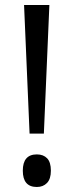

<svg xmlns="http://www.w3.org/2000/svg" viewBox="-20 -734 294 766"><path d="M98 -201 76 -714H177L155 -201ZM127 12Q71 12 71 -53Q71 -118 127 -118Q153 -118 168 -102.5Q183 -87 183 -53Q183 -20 167.5 -4Q152 12 127 12Z"/></svg>

Font: Noto Sans Malayalam Condensed
Style: Regular
Weight: 400
Width: 3
Designer: Jelle Bosma - Monotype Design Team
Foundry: Monotype Imaging Inc.
Version: Version 2.104; ttfautohint (v1.8.4.7-5d5b)